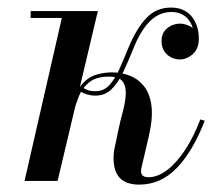

<svg xmlns="http://www.w3.org/2000/svg" viewBox="-20 -490 598 520"><path d="M46.5 0 147.5 -441.5H63V-460H245L136 0ZM357 10Q322 10 304.8 -7.8Q287.5 -25.5 287.5 -63Q287.5 -67 288 -73.8Q288.5 -80.5 289.5 -85L301 -139.5Q305.5 -161.5 312.2 -186Q319 -210.5 320.5 -232.8Q322 -255 312.5 -268.8Q303 -282.5 275 -282.5Q239.5 -282.5 220.5 -266.2Q201.5 -250 193.2 -228.5Q185 -207 180.5 -190H169.5Q180.5 -236 199 -258.2Q217.5 -280.5 239.2 -287.2Q261 -294 282.5 -294Q308.5 -294 331.5 -285Q354.5 -276 370.2 -256.2Q386 -236.5 390.2 -203.2Q394.5 -170 383 -121L363 -35Q362 -31 362 -26.5Q362 -10 382 -10Q406.5 -10 431.8 -28.8Q457 -47.5 480.5 -82.8Q504 -118 522.5 -166.5L534.5 -163Q502.5 -80.5 459 -35.2Q415.5 10 357 10ZM238.5 -231Q226.5 -231 215 -234.5Q203.5 -238 197.5 -243L202 -255Q208 -249.5 216.8 -246.2Q225.5 -243 238.5 -243Q261 -243 276 -259.2Q291 -275.5 303 -302.2Q315 -329 328 -361Q349.5 -412.5 376.2 -441Q403 -469.5 443.5 -469.5Q460.5 -469.5 474.2 -463.8Q488 -458 497.8 -447Q507.5 -436 513 -420.2Q518.5 -404.5 518.5 -385Q518.5 -358 502.2 -343.5Q486 -329 467 -329Q454.5 -329 443.2 -334.8Q432 -340.5 424.8 -351.5Q417.5 -362.5 417.5 -379Q417.5 -400.5 432.5 -413.2Q447.5 -426 469 -426Q478 -426 489.5 -421.2Q501 -416.5 509.2 -407.5Q517.5 -398.5 517.5 -385H506Q506 -401.5 501.8 -415Q497.5 -428.5 489.5 -438Q481.5 -447.5 470.2 -452.5Q459 -457.5 444.5 -457.5Q411 -457.5 385.8 -432.2Q360.5 -407 341 -358Q327.5 -324 313.8 -295Q300 -266 282.2 -248.5Q264.5 -231 238.5 -231Z"/></svg>

Font: Bodoni Moda 18pt
Style: Italic
Weight: 400
Italic angle: -13°
Designer: Owen Earl
Foundry: indestructible type
Version: Version 2.005